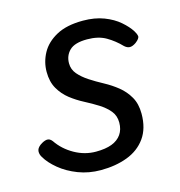

<svg xmlns="http://www.w3.org/2000/svg" viewBox="-86 -596 651 693"><g transform="rotate(-15 239.5 -250.0)"><path d="M208 19Q163 19 124 4Q85 -11 56.5 -34.5Q28 -58 14 -82Q7 -93 7.5 -104.5Q8 -116 21 -126Q35 -136 46.5 -137.5Q58 -139 67 -127Q90 -93 128 -71.5Q166 -50 208 -50Q244 -50 267.5 -59Q291 -68 303.5 -86Q316 -104 316 -130Q316 -156 301 -174Q286 -192 263 -206.5Q240 -221 213 -235Q186 -249 163 -267Q140 -285 125 -311Q110 -337 110 -374Q110 -411 128 -444Q146 -477 184.5 -498Q223 -519 284 -519Q328 -519 362 -506Q396 -493 419 -473Q442 -453 454 -434Q461 -423 462.5 -414Q464 -405 447 -392Q434 -383 424 -383Q414 -383 404 -392Q380 -417 351.5 -433.5Q323 -450 281 -450Q235 -450 215.5 -431Q196 -412 196 -383Q196 -360 211 -342.5Q226 -325 249 -310Q272 -295 299 -280.5Q326 -266 349 -247.5Q372 -229 387 -203Q402 -177 402 -140Q402 -85 376.5 -49.5Q351 -14 307 2.5Q263 19 208 19Z"/></g></svg>

Font: Playwrite AU NSW
Style: Regular
Weight: 400
Designer: Veronika Burian, José Scaglione
Foundry: TypeTogether
Version: Version 1.002